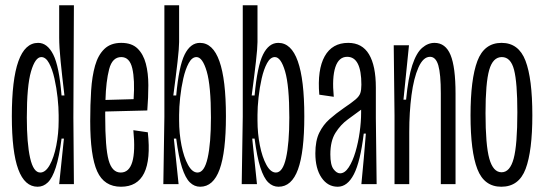

<svg xmlns="http://www.w3.org/2000/svg" viewBox="-20 -700 2069 730"><path d="M123 10Q74 10 49.5 -56Q25 -122 25 -258Q25 -537 125 -537Q160 -537 182.5 -492.5Q205 -448 214 -337H225Q216 -412 210.5 -467Q205 -522 205 -557V-680H261L259 -253L261 0H205L223 -173H214Q205 -103 192 -63Q179 -23 162 -6.5Q145 10 123 10ZM133 -44Q153 -44 169 -72.5Q185 -101 194 -146.5Q203 -192 203 -241V-262Q203 -291 199 -328.5Q195 -366 187 -401.5Q179 -437 166.5 -460Q154 -483 137 -483Q114 -483 98 -428.5Q82 -374 82 -253Q82 -155 94.5 -99.5Q107 -44 133 -44Z M440 10Q376 10 349.5 -48.5Q323 -107 323 -240Q323 -302 326.5 -356Q330 -410 341.5 -450.5Q353 -491 377 -514Q401 -537 441 -537Q481 -537 503 -515.5Q525 -494 534.5 -458Q544 -422 544 -376Q544 -330 540 -280L380 -276Q380 -268 380 -258Q380 -138 393 -91Q406 -44 439 -44Q503 -44 487 -205L542 -197Q565 10 440 10ZM441 -483Q407 -483 395 -437Q383 -391 381 -320L488 -323Q493 -397 483 -440Q473 -483 441 -483Z M741 10Q719 10 702 -6.5Q685 -23 672 -63Q659 -103 650 -173H641L659 0H601L605 -256V-680H661V-540Q661 -518 655 -465Q649 -412 639 -337H650Q660 -448 682 -492.5Q704 -537 740 -537Q839 -537 839 -258Q839 -122 815 -56Q791 10 741 10ZM731 -44Q757 -44 769.5 -99.5Q782 -155 782 -253Q782 -374 766 -428.5Q750 -483 727 -483Q710 -483 697.5 -460Q685 -437 677 -402Q669 -367 665 -329.5Q661 -292 661 -263V-242Q661 -193 670 -147.5Q679 -102 695 -73Q711 -44 731 -44Z M1039 10Q1017 10 1000 -6.5Q983 -23 970 -63Q957 -103 948 -173H939L957 0H899L903 -256V-680H959V-540Q959 -518 953 -465Q947 -412 937 -337H948Q958 -448 980 -492.5Q1002 -537 1038 -537Q1137 -537 1137 -258Q1137 -122 1113 -56Q1089 10 1039 10ZM1029 -44Q1055 -44 1067.5 -99.5Q1080 -155 1080 -253Q1080 -374 1064 -428.5Q1048 -483 1025 -483Q1008 -483 995.5 -460Q983 -437 975 -402Q967 -367 963 -329.5Q959 -292 959 -263V-242Q959 -193 968 -147.5Q977 -102 993 -73Q1009 -44 1029 -44Z M1264 10Q1226 10 1202.5 -24.5Q1179 -59 1179 -117Q1179 -165 1194 -195.5Q1209 -226 1233.5 -247.5Q1258 -269 1287 -289Q1318 -310 1332 -322Q1346 -334 1350 -346Q1354 -358 1354 -378Q1354 -484 1300 -484Q1268 -484 1255 -444.5Q1242 -405 1249 -332L1194 -340Q1186 -435 1214.5 -486Q1243 -537 1304 -537Q1357 -537 1383 -493.5Q1409 -450 1409 -367V-251Q1410 -189 1410.5 -125.5Q1411 -62 1412 0H1354Q1359 -48 1363 -96Q1367 -144 1371 -192H1363Q1350 -85 1325.5 -37.5Q1301 10 1264 10ZM1273 -41Q1291 -41 1306 -64Q1321 -87 1331.5 -122.5Q1342 -158 1347.5 -197.5Q1353 -237 1353 -271V-283Q1330 -266 1302.5 -246Q1275 -226 1255.5 -195Q1236 -164 1236 -113Q1236 -73 1248 -57Q1260 -41 1273 -41Z M1480 0V-260L1477 -528H1535L1514 -321H1524Q1532 -405 1547.5 -452Q1563 -499 1585 -518Q1607 -537 1632 -537Q1674 -537 1693 -491Q1712 -445 1712 -344V0H1656V-345Q1656 -419 1646.5 -451.5Q1637 -484 1615 -484Q1589 -484 1571 -443.5Q1553 -403 1544.5 -338Q1536 -273 1536 -198V0Z M1886 10Q1821 10 1795 -57Q1769 -124 1769 -261Q1769 -399 1795 -468Q1821 -537 1887 -537Q1952 -537 1978 -469Q2004 -401 2004 -262Q2004 -126 1978.5 -58Q1953 10 1886 10ZM1887 -45Q1919 -45 1933 -97Q1947 -149 1947 -273Q1947 -386 1934.5 -434.5Q1922 -483 1888 -483Q1854 -483 1840 -434Q1826 -385 1826 -270Q1826 -148 1840.5 -96.5Q1855 -45 1887 -45Z"/></svg>

Font: Bricolage Grotesque 96pt Condensed ExtraLight
Style: Regular
Weight: 200
Width: 3
Designer: Mathieu Triay
Foundry: Atelier Triay
Version: Version 1.001; ttfautohint (v1.8.4.7-5d5b);gftools[0.9.33.de